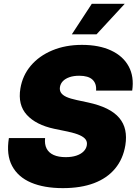

<svg xmlns="http://www.w3.org/2000/svg" viewBox="-20 -972 713 1002"><path d="M308.1 9.8Q210.4 9.8 142.3 -19Q74.2 -47.9 43.2 -106Q12.2 -164.1 26.4 -251.5H215.3Q211.9 -219.2 223.1 -197Q234.4 -174.8 259.8 -163.3Q285.2 -151.9 322.8 -151.9Q354.5 -151.9 378.2 -159.7Q401.9 -167.5 416 -181.6Q430.2 -195.8 433.1 -213.9Q436 -231 427.2 -243.7Q418.5 -256.3 395.8 -266.6Q373 -276.9 334 -285.2L263.2 -299.8Q167.5 -320.3 119.9 -372.6Q72.3 -424.8 86.4 -510.3Q97.7 -578.6 141.1 -629.6Q184.6 -680.7 253.2 -709.2Q321.8 -737.8 407.7 -737.8Q497.1 -737.8 559.8 -708.5Q622.6 -679.2 651.6 -625.5Q680.7 -571.8 669.9 -499H481.4Q484.4 -536.1 462.6 -556.4Q440.9 -576.7 393.6 -576.7Q363.8 -576.7 342.3 -569.1Q320.8 -561.5 308.3 -548.6Q295.9 -535.6 293 -518.6Q290 -501.5 298.1 -488.5Q306.2 -475.6 326.4 -466.3Q346.7 -457 381.3 -449.7L438.5 -437.5Q497.6 -424.8 538.1 -404.8Q578.6 -384.8 602.3 -356.7Q626 -328.6 633.5 -293.2Q641.1 -257.8 634.3 -214.8Q622.6 -142.6 580.8 -92.3Q539.1 -42 470.5 -16.1Q401.9 9.8 308.1 9.8ZM355 -793 459 -952.1H630.9L483.9 -793Z"/></svg>

Font: Inter 20pt Black
Style: Italic
Weight: 900
Italic angle: -9.3988°
Version: Version 4.001;git-66647c0bb